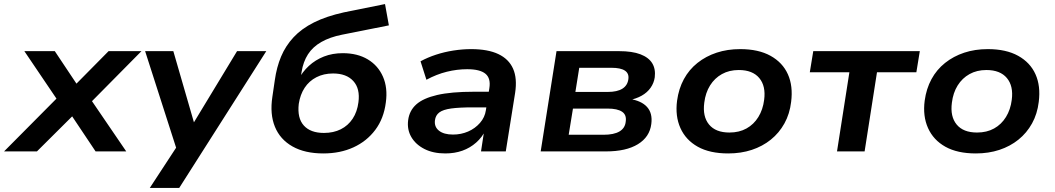

<svg xmlns="http://www.w3.org/2000/svg" viewBox="-50 -746 5196 946"><path d="M-30 0 254 -286 256 -219 70 -494H220L338 -317H310L485 -494H647L376 -220L377 -286L572 0H421L294 -190H323L132 0Z M688 180 830 -37V20L665 -494H804L912 -121H892L1118 -494H1262L833 180Z M1543 10Q1452 10 1391 -24.5Q1330 -59 1304.5 -121.5Q1279 -184 1292 -269L1304 -351Q1313 -415 1335 -467.5Q1357 -520 1396.5 -562.5Q1436 -605 1497 -635.5Q1558 -666 1644 -685L1847 -726L1866 -621L1635 -575Q1575 -563 1533 -539Q1491 -515 1467.5 -478.5Q1444 -442 1436 -392L1430 -352H1419Q1440 -392 1472 -421.5Q1504 -451 1546 -467.5Q1588 -484 1639 -484Q1711 -484 1762 -453.5Q1813 -423 1837 -368Q1861 -313 1851 -241Q1841 -162 1799 -106Q1757 -50 1691.5 -20Q1626 10 1543 10ZM1546 -91Q1593 -91 1629 -109Q1665 -127 1687.5 -161Q1710 -195 1716 -242Q1725 -309 1691 -346.5Q1657 -384 1591 -384Q1545 -384 1509 -365.5Q1473 -347 1451 -313.5Q1429 -280 1422 -234Q1414 -164 1447 -127.5Q1480 -91 1546 -91Z M2144 10Q2084 10 2041 -12Q1998 -34 1976.5 -71Q1955 -108 1961 -154Q1967 -201 2001 -231.5Q2035 -262 2104 -278Q2173 -294 2285 -294H2375L2364 -217H2281Q2213 -217 2173 -211.5Q2133 -206 2114.5 -192Q2096 -178 2093 -153Q2089 -121 2113 -102Q2137 -83 2182 -83Q2222 -83 2256.5 -98Q2291 -113 2315 -140.5Q2339 -168 2344 -203L2361 -311Q2369 -360 2342 -382.5Q2315 -405 2252 -405Q2202 -405 2151.5 -392.5Q2101 -380 2051 -353L2022 -444Q2057 -463 2098 -476.5Q2139 -490 2184 -497Q2229 -504 2271 -504Q2354 -504 2405.5 -479.5Q2457 -455 2478 -407.5Q2499 -360 2488 -288L2442 0H2320L2336 -105L2343 -106Q2326 -70 2296 -43.5Q2266 -17 2228 -3.5Q2190 10 2144 10Z M2614 0 2692 -494H3000Q3065 -494 3105.5 -478.5Q3146 -463 3163.5 -434.5Q3181 -406 3176 -365Q3172 -337 3155.5 -313.5Q3139 -290 3111.5 -274.5Q3084 -259 3047 -252L3050 -259Q3110 -250 3138 -219Q3166 -188 3159 -135Q3151 -71 3093 -35.5Q3035 0 2936 0ZM2752 -82H2923Q2975 -82 3002.5 -98.5Q3030 -115 3033 -147Q3038 -180 3015 -195.5Q2992 -211 2944 -211H2773ZM2785 -293H2944Q2991 -293 3016.5 -309Q3042 -325 3046 -356Q3050 -384 3029 -398Q3008 -412 2963 -412H2804Z M3538 10Q3447 10 3388 -23Q3329 -56 3302.5 -115Q3276 -174 3286 -250Q3294 -309 3319.5 -356Q3345 -403 3386.5 -436Q3428 -469 3481 -486.5Q3534 -504 3597 -504Q3687 -504 3746.5 -471Q3806 -438 3832 -380Q3858 -322 3848 -244Q3841 -185 3815 -138Q3789 -91 3748 -58Q3707 -25 3654 -7.5Q3601 10 3538 10ZM3544 -93Q3592 -93 3628 -113Q3664 -133 3686.5 -169.5Q3709 -206 3715 -254Q3724 -322 3691 -361.5Q3658 -401 3590 -401Q3543 -401 3507 -381Q3471 -361 3448.5 -325Q3426 -289 3420 -240Q3411 -172 3443.5 -132.5Q3476 -93 3544 -93Z M4074 0 4135 -390H3940L3957 -494H4482L4465 -390H4271L4210 0Z M4758 10Q4667 10 4608 -23Q4549 -56 4522.5 -115Q4496 -174 4506 -250Q4514 -309 4539.5 -356Q4565 -403 4606.5 -436Q4648 -469 4701 -486.5Q4754 -504 4817 -504Q4907 -504 4966.5 -471Q5026 -438 5052 -380Q5078 -322 5068 -244Q5061 -185 5035 -138Q5009 -91 4968 -58Q4927 -25 4874 -7.5Q4821 10 4758 10ZM4764 -93Q4812 -93 4848 -113Q4884 -133 4906.5 -169.5Q4929 -206 4935 -254Q4944 -322 4911 -361.5Q4878 -401 4810 -401Q4763 -401 4727 -381Q4691 -361 4668.5 -325Q4646 -289 4640 -240Q4631 -172 4663.5 -132.5Q4696 -93 4764 -93Z"/></svg>

Font: Nunito Sans 10pt SemiExpanded
Style: Bold Italic
Weight: 700
Width: 6
Italic angle: -9°
Designer: Vernon Adams
Foundry: Vernon Adams
Version: Version 3.101;gftools[0.9.27]